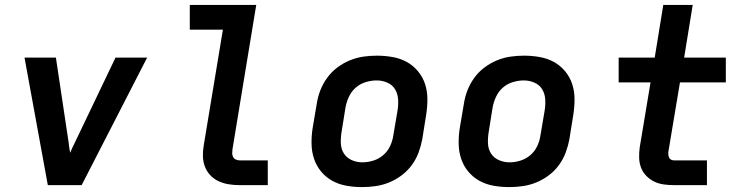

<svg xmlns="http://www.w3.org/2000/svg" viewBox="-20 -755 3040 783"><path d="M175 0 80 -520H208L260 -173Q261 -163 262.5 -152.5Q264 -142 266 -132Q270 -142 275 -152.5Q280 -163 285 -173L451 -520H580L313 0Z M957 0Q934 0 912.5 -3.5Q891 -7 871.5 -16Q852 -25 837.5 -40.5Q823 -56 815.5 -76Q808 -96 807.5 -118Q807 -140 811 -163L889 -634H754V-735H1025L928 -146Q927 -138 927 -130Q927 -122 930.5 -115Q934 -108 941.5 -104.5Q949 -101 957 -101H1072V0Z M1457 8Q1424 8 1393 2.5Q1362 -3 1335.5 -17.5Q1309 -32 1289.5 -55.5Q1270 -79 1260.5 -108Q1251 -137 1250.5 -169Q1250 -201 1255 -233L1272 -333Q1276 -360 1286.5 -387Q1297 -414 1314.5 -438Q1332 -462 1356 -480Q1380 -498 1407 -509Q1434 -520 1461.5 -524Q1489 -528 1517 -528Q1549 -528 1580.5 -522.5Q1612 -517 1638.5 -502.5Q1665 -488 1684.5 -464.5Q1704 -441 1713.5 -412Q1723 -383 1723 -351Q1723 -319 1718 -287L1702 -187Q1697 -160 1687 -133Q1677 -106 1659.5 -82Q1642 -58 1618 -40Q1594 -22 1567 -11Q1540 0 1512 4Q1484 8 1457 8ZM1458 -93Q1480 -93 1502.5 -100Q1525 -107 1543 -122.5Q1561 -138 1571 -159.5Q1581 -181 1584 -203L1601 -303Q1605 -327 1603.5 -350Q1602 -373 1591 -391Q1580 -409 1559.5 -418Q1539 -427 1516 -427Q1494 -427 1471 -420Q1448 -413 1430.5 -397.5Q1413 -382 1403 -360.5Q1393 -339 1389 -317L1373 -217Q1369 -193 1370 -170Q1371 -147 1382.5 -129Q1394 -111 1414.5 -102Q1435 -93 1458 -93Z M2057 8Q2024 8 1993 2.5Q1962 -3 1935.5 -17.5Q1909 -32 1889.5 -55.5Q1870 -79 1860.5 -108Q1851 -137 1850.5 -169Q1850 -201 1855 -233L1872 -333Q1876 -360 1886.5 -387Q1897 -414 1914.5 -438Q1932 -462 1956 -480Q1980 -498 2007 -509Q2034 -520 2061.5 -524Q2089 -528 2117 -528Q2149 -528 2180.5 -522.5Q2212 -517 2238.5 -502.5Q2265 -488 2284.5 -464.5Q2304 -441 2313.5 -412Q2323 -383 2323 -351Q2323 -319 2318 -287L2302 -187Q2297 -160 2287 -133Q2277 -106 2259.5 -82Q2242 -58 2218 -40Q2194 -22 2167 -11Q2140 0 2112 4Q2084 8 2057 8ZM2058 -93Q2080 -93 2102.5 -100Q2125 -107 2143 -122.5Q2161 -138 2171 -159.5Q2181 -181 2184 -203L2201 -303Q2205 -327 2203.5 -350Q2202 -373 2191 -391Q2180 -409 2159.5 -418Q2139 -427 2116 -427Q2094 -427 2071 -420Q2048 -413 2030.5 -397.5Q2013 -382 2003 -360.5Q1993 -339 1989 -317L1973 -217Q1969 -193 1970 -170Q1971 -147 1982.5 -129Q1994 -111 2014.5 -102Q2035 -93 2058 -93Z M2729 0Q2707 0 2686 -3Q2665 -6 2647 -15Q2629 -24 2615 -38.5Q2601 -53 2594 -72Q2587 -91 2586.5 -112Q2586 -133 2589 -155L2633 -419H2503V-520H2650L2685 -735H2805L2770 -520H2940V-419H2753L2706 -138Q2705 -132 2705.5 -125Q2706 -118 2708.5 -112.5Q2711 -107 2716.5 -104Q2722 -101 2729 -101H2863V0Z"/></svg>

Font: Iosevka SS04 Extended Oblique
Style: Bold
Weight: 700
Width: 7
Italic angle: -9°
Monospace: yes
Designer: Belleve Invis
Foundry: Belleve Invis
Version: Version 19.0.0; ttfautohint (v1.8.4)